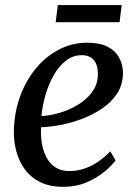

<svg xmlns="http://www.w3.org/2000/svg" viewBox="-20 -731 540 762"><path d="M438.5 -94.5Q424 -74 394.5 -49.5Q365 -25 323.2 -7.2Q281.5 10.5 231 10.5Q178 10.5 140.2 -8Q102.5 -26.5 79.2 -58Q56 -89.5 45.2 -128.8Q34.5 -168 35 -209.5Q36 -280.5 58.2 -344Q80.5 -407.5 120 -456.5Q159.5 -505.5 212.2 -533.5Q265 -561.5 327 -561.5Q375 -561.5 406 -546Q437 -530.5 452.2 -503.5Q467.5 -476.5 468 -442.5Q468 -396.5 445.8 -361.5Q423.5 -326.5 386.5 -301.2Q349.5 -276 306 -259.5Q262.5 -243 219.5 -235Q176.5 -227 143 -226Q141 -194 146 -163Q151 -132 164.2 -106.8Q177.5 -81.5 200 -66.8Q222.5 -52 255 -52Q285.5 -52 314 -61.5Q342.5 -71 368.8 -88.8Q395 -106.5 417.5 -130.5ZM305 -512Q269 -512 240.8 -489.5Q212.5 -467 192.2 -430.8Q172 -394.5 160 -352.2Q148 -310 144.5 -270.5Q173.5 -272 205 -280Q236.5 -288 265.8 -302.2Q295 -316.5 318.5 -336.5Q342 -356.5 355.5 -382Q369 -407.5 368.5 -437.5Q368.5 -474.5 351.8 -493.2Q335 -512 305 -512ZM209.5 -711H463L454.5 -643H201Z"/></svg>

Font: Merriweather 36pt
Style: Italic
Weight: 400
Italic angle: -7.8°
Version: Version 2.101